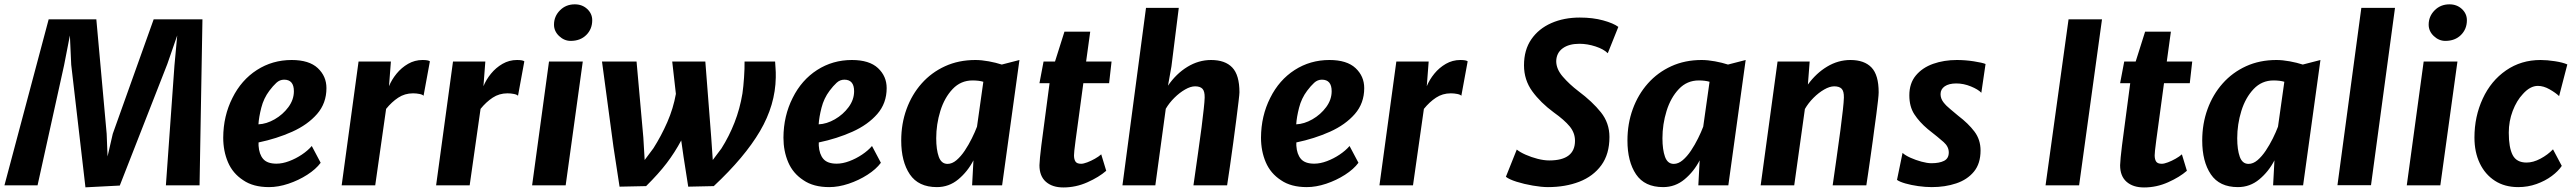

<svg xmlns="http://www.w3.org/2000/svg" viewBox="-24 -834 11577 864"><path d="M360.5 9 296.5 -542.5 290.5 -674.5 264.5 -541 145 0H-4L195 -747H409.5L456 -232L460 -130L483.5 -232L667.5 -747H887L874 0H722.5L761 -539L773.5 -674.5L729 -546L515 1Z M1186.5 8Q1115.5 8 1070.5 -23Q1023.5 -53.5 1002 -103.8Q980.5 -154 980.5 -214.5Q981 -312.5 1022 -393.5Q1062 -474 1132 -519Q1202 -564 1288.5 -564Q1367 -564 1406 -527.5Q1445 -491 1445 -437.5Q1445 -369.5 1402.8 -321Q1360.5 -272.5 1290.8 -241.2Q1221 -210 1139.5 -193V-178.5Q1142 -140 1160.2 -118.8Q1178.5 -97.5 1220 -97.5Q1247 -97.5 1277 -108.8Q1307 -120 1334.2 -138.2Q1361.5 -156.5 1379 -177L1419 -101.5Q1397.5 -72.5 1358.5 -47.5Q1319.5 -22.5 1273.8 -7.2Q1228 8 1186.5 8ZM1139 -274.5Q1175 -276 1212 -297.2Q1249 -318.5 1273.8 -352Q1298.5 -385.5 1298.5 -423.5Q1298.5 -475.5 1254.5 -475.5Q1235 -475.5 1219.8 -461.5Q1204.5 -447.5 1188 -425.5Q1162.5 -391.5 1151.8 -349.2Q1141 -307 1139 -274.5Z M1513.5 0 1589.5 -557H1735L1726.5 -446Q1738.5 -475.5 1760.5 -502.5Q1782.5 -529.5 1812.5 -546.8Q1842.5 -564 1877.5 -564Q1903.5 -564 1910.5 -558L1882 -403Q1877.5 -408.5 1863.5 -411.2Q1849.5 -414 1834.5 -414Q1797.5 -414 1768 -394.5Q1738.5 -375 1713.5 -344L1664.5 0Z M1938.5 0 2014.5 -557H2160L2151.5 -446Q2163.5 -475.5 2185.5 -502.5Q2207.5 -529.5 2237.5 -546.8Q2267.5 -564 2302.5 -564Q2328.5 -564 2335.5 -558L2307 -403Q2302.5 -408.5 2288.5 -411.2Q2274.5 -414 2259.5 -414Q2222.5 -414 2193 -394.5Q2163.5 -375 2138.5 -344L2089.5 0Z M2370.5 0 2446.5 -557H2598.5L2521.5 0ZM2544 -650Q2515 -650 2492 -671.8Q2469 -693.5 2469 -723Q2469 -760.5 2495.8 -787.5Q2522.5 -814.5 2562.5 -814.5Q2596 -814.5 2618.5 -793.5Q2641 -772.5 2641 -743Q2641 -703 2614.2 -676.5Q2587.5 -650 2544 -650Z M2764 6 2736.5 -173.5 2685 -557H2840.5L2871 -215.5L2877 -114L2916.5 -167Q2951.5 -222 2978.8 -284.2Q3006 -346.5 3017.5 -411.5L3001 -557H3150L3176.5 -215.5L3183.5 -114L3222.5 -166Q3257 -220.5 3281.2 -282.2Q3305.5 -344 3317 -413.5Q3321.5 -445 3324.2 -485.5Q3327 -526 3326.5 -557H3464Q3464 -548 3465.8 -529Q3467.5 -510 3467 -485.5Q3465 -361.5 3396 -244Q3327 -126.5 3188 3.5L3073 6L3052 -128.5L3041.5 -202Q3012 -147 2976 -99.8Q2940 -52.5 2883.5 3.5Z M3707.5 8Q3636.5 8 3591.5 -23Q3544.5 -53.5 3523 -103.8Q3501.5 -154 3501.5 -214.5Q3502 -312.5 3543 -393.5Q3583 -474 3653 -519Q3723 -564 3809.5 -564Q3888 -564 3927 -527.5Q3966 -491 3966 -437.5Q3966 -369.5 3923.8 -321Q3881.5 -272.5 3811.8 -241.2Q3742 -210 3660.5 -193V-178.5Q3663 -140 3681.2 -118.8Q3699.5 -97.5 3741 -97.5Q3768 -97.5 3798 -108.8Q3828 -120 3855.2 -138.2Q3882.5 -156.5 3900 -177L3940 -101.5Q3918.5 -72.5 3879.5 -47.5Q3840.5 -22.5 3794.8 -7.2Q3749 8 3707.5 8ZM3660 -274.5Q3696 -276 3733 -297.2Q3770 -318.5 3794.8 -352Q3819.5 -385.5 3819.5 -423.5Q3819.5 -475.5 3775.5 -475.5Q3756 -475.5 3740.8 -461.5Q3725.5 -447.5 3709 -425.5Q3683.5 -391.5 3672.8 -349.2Q3662 -307 3660 -274.5Z M4192 8Q4109 8 4070.2 -49.5Q4031.5 -107 4031.5 -201.5Q4031.5 -277.5 4055.5 -343.2Q4079.5 -409 4123.5 -458.5Q4167.5 -508 4228.8 -536Q4290 -564 4365.5 -564Q4393 -564 4425.5 -558Q4458 -552 4484 -543.5L4563.5 -564L4485.5 0H4350.5L4356.5 -112.5Q4330.5 -62 4288.5 -27Q4246.5 8 4192 8ZM4240 -96.5Q4260.5 -96.5 4280.2 -113.2Q4300 -130 4317.5 -156.2Q4335 -182.5 4349.2 -211.2Q4363.5 -240 4372.5 -264L4401 -466Q4381 -472 4352.5 -472Q4299.5 -472 4263 -433.5Q4226 -394.5 4207.5 -334.5Q4189 -274.5 4189 -212Q4189 -160.5 4200.5 -128.5Q4212 -96.5 4240 -96.5Z M4761 9.5Q4711.5 9.5 4682.5 -16Q4653.5 -41.5 4653.5 -90.5Q4653.5 -98.5 4656 -126Q4658.5 -153.5 4662 -179.5L4699 -459.5H4653.5L4672 -557H4723.5L4766 -691.5H4882L4863.5 -557H4978L4967 -459.5H4851Q4837.5 -358 4829 -296.8Q4820.5 -235.5 4816.2 -203Q4812 -170.5 4810.5 -156.5Q4809 -142.5 4809 -135Q4809 -117.5 4815.5 -107.2Q4822 -97 4841 -97Q4851.5 -97 4868.8 -103.5Q4886 -110 4903.2 -119.8Q4920.5 -129.5 4931.5 -139.5L4954 -65.5Q4921.5 -37 4869.5 -13.8Q4817.5 9.5 4761 9.5Z M5027 0 5133 -798.5H5280.5L5247.5 -535.5L5232 -448.5Q5268.5 -502 5319 -533Q5369.5 -564 5426 -564Q5489 -564 5521.2 -530.2Q5553.5 -496.5 5553.5 -418.5Q5553.5 -411 5549.5 -377.2Q5545.5 -343.5 5539.2 -294.5Q5533 -245.5 5525.5 -191Q5518 -136.5 5510.8 -86Q5503.5 -35.5 5498 0H5346.5Q5358.5 -82 5366.8 -142.8Q5375 -203.5 5383 -260.5Q5389 -310.5 5392.8 -343.5Q5396.5 -376.5 5397 -395Q5397.5 -423.5 5387 -434.5Q5376.5 -445.5 5354 -445.5Q5333.5 -445.5 5308.8 -431.2Q5284 -417 5260.8 -394Q5237.5 -371 5222 -344.5L5175 0Z M5856.5 8Q5785.5 8 5740.5 -23Q5693.5 -53.5 5672 -103.8Q5650.5 -154 5650.5 -214.5Q5651 -312.5 5692 -393.5Q5732 -474 5802 -519Q5872 -564 5958.5 -564Q6037 -564 6076 -527.5Q6115 -491 6115 -437.5Q6115 -369.5 6072.8 -321Q6030.5 -272.5 5960.8 -241.2Q5891 -210 5809.5 -193V-178.5Q5812 -140 5830.2 -118.8Q5848.5 -97.5 5890 -97.5Q5917 -97.5 5947 -108.8Q5977 -120 6004.2 -138.2Q6031.5 -156.5 6049 -177L6089 -101.5Q6067.5 -72.5 6028.5 -47.5Q5989.5 -22.5 5943.8 -7.2Q5898 8 5856.5 8ZM5809 -274.5Q5845 -276 5882 -297.2Q5919 -318.5 5943.8 -352Q5968.5 -385.5 5968.5 -423.5Q5968.5 -475.5 5924.5 -475.5Q5905 -475.5 5889.8 -461.5Q5874.5 -447.5 5858 -425.5Q5832.5 -391.5 5821.8 -349.2Q5811 -307 5809 -274.5Z M6183.5 0 6259.5 -557H6405L6396.5 -446Q6408.5 -475.5 6430.5 -502.5Q6452.5 -529.5 6482.5 -546.8Q6512.5 -564 6547.5 -564Q6573.5 -564 6580.5 -558L6552 -403Q6547.5 -408.5 6533.5 -411.2Q6519.5 -414 6504.5 -414Q6467.5 -414 6438 -394.5Q6408.5 -375 6383.5 -344L6334.5 0Z M6941.5 8Q6913 8 6873.8 1.2Q6834.5 -5.5 6800.5 -16.2Q6766.5 -27 6752.5 -38.5L6801.5 -161Q6816 -149 6841.5 -137.8Q6867 -126.5 6895.5 -119.2Q6924 -112 6947.5 -112Q7063.5 -112 7063.5 -200.5Q7063.5 -236 7039.8 -265Q7016 -294 6967.5 -328.5Q6908.5 -372 6871.2 -423.2Q6834 -474.5 6834 -540Q6834 -609.5 6867 -657.2Q6900 -705 6956.8 -730Q7013.5 -755 7085 -755Q7144 -755 7190.2 -742.2Q7236.5 -729.5 7258.5 -713L7211 -594.5Q7192.5 -613 7155.8 -625Q7119 -637 7083.5 -637Q7036 -637 7008 -616.5Q6980 -596 6979 -559Q6979 -523 7008.8 -488.8Q7038.5 -454.5 7078.5 -424Q7142 -376.5 7180.2 -328.5Q7218.5 -280.5 7218.5 -217.5Q7218.5 -140.5 7182 -90.5Q7145.5 -40.5 7082.8 -16.2Q7020 8 6941.5 8Z M7460 8Q7377 8 7338.2 -49.5Q7299.5 -107 7299.5 -201.5Q7299.5 -277.5 7323.5 -343.2Q7347.5 -409 7391.5 -458.5Q7435.5 -508 7496.8 -536Q7558 -564 7633.5 -564Q7661 -564 7693.5 -558Q7726 -552 7752 -543.5L7831.5 -564L7753.5 0H7618.5L7624.5 -112.5Q7598.5 -62 7556.5 -27Q7514.5 8 7460 8ZM7508 -96.5Q7528.5 -96.5 7548.2 -113.2Q7568 -130 7585.5 -156.2Q7603 -182.5 7617.2 -211.2Q7631.5 -240 7640.5 -264L7669 -466Q7649 -472 7620.5 -472Q7567.5 -472 7531 -433.5Q7494 -394.5 7475.5 -334.5Q7457 -274.5 7457 -212Q7457 -160.5 7468.5 -128.5Q7480 -96.5 7508 -96.5Z M7899 0 7975 -557H8119.5L8111.5 -453.5Q8148.5 -504.5 8198 -534.2Q8247.5 -564 8303 -564Q8365.5 -564 8397.8 -530.2Q8430 -496.5 8430 -418.5Q8430 -407.5 8427 -380.8Q8424 -354 8419.5 -319.5Q8415 -285 8410 -250Q8408.5 -236.5 8404 -204.5Q8399.5 -172.5 8394 -133.2Q8388.5 -94 8383.2 -58Q8378 -22 8374.5 0H8223Q8231.5 -56.5 8240 -119.2Q8248.5 -182 8258 -249.5Q8265 -304 8269 -339.8Q8273 -375.5 8273.5 -395Q8274 -423.5 8263.5 -434.5Q8253 -445.5 8230 -445.5Q8209.5 -445.5 8184.8 -431.2Q8160 -417 8136.8 -393.8Q8113.5 -370.5 8098 -343.5L8050 0Z M8669 8Q8640 8 8608 3.5Q8576 -1 8550 -8.5Q8524 -16 8512.5 -24.5L8537.5 -146Q8550 -134.5 8573.5 -124Q8597 -113.5 8622.8 -106.5Q8648.5 -99.5 8667.5 -99.5Q8703 -99.5 8724.2 -110.2Q8745.5 -121 8745.5 -148Q8745.5 -174 8722.5 -194.5Q8699.5 -215 8651 -253Q8613 -285 8590.5 -319.8Q8568 -354.5 8568 -405Q8568 -459 8597.2 -494.2Q8626.5 -529.5 8675.2 -546.8Q8724 -564 8782 -564Q8820 -564 8858.5 -558Q8897 -552 8911 -546L8892 -416.5Q8878 -431.5 8845.2 -445Q8812.5 -458.5 8779.5 -458.5Q8746 -458.5 8727.2 -445.5Q8708.5 -432.5 8708.5 -410.5Q8708.5 -391 8721.2 -374.2Q8734 -357.5 8752.5 -342.8Q8771 -328 8788 -313Q8833.5 -278.5 8861 -242Q8888.5 -205.5 8888.5 -157Q8888.5 -98 8858.8 -61.8Q8829 -25.5 8779 -8.8Q8729 8 8669 8Z M9181 0 9284.5 -747H9435L9332 0Z M9624 9.5Q9574.5 9.5 9545.5 -16Q9516.5 -41.5 9516.5 -90.5Q9516.5 -98.5 9519 -126Q9521.5 -153.5 9525 -179.5L9562 -459.5H9516.5L9535 -557H9586.5L9629 -691.5H9745L9726.5 -557H9841L9830 -459.5H9714Q9700.5 -358 9692 -296.8Q9683.5 -235.5 9679.2 -203Q9675 -170.5 9673.5 -156.5Q9672 -142.5 9672 -135Q9672 -117.5 9678.5 -107.2Q9685 -97 9704 -97Q9714.5 -97 9731.8 -103.5Q9749 -110 9766.2 -119.8Q9783.5 -129.5 9794.5 -139.5L9817 -65.5Q9784.5 -37 9732.5 -13.8Q9680.5 9.5 9624 9.5Z M10046.5 8Q9963.5 8 9924.8 -49.5Q9886 -107 9886 -201.5Q9886 -277.5 9910 -343.2Q9934 -409 9978 -458.5Q10022 -508 10083.2 -536Q10144.5 -564 10220 -564Q10247.5 -564 10280 -558Q10312.5 -552 10338.5 -543.5L10418 -564L10340 0H10205L10211 -112.5Q10185 -62 10143 -27Q10101 8 10046.5 8ZM10094.5 -96.5Q10115 -96.5 10134.8 -113.2Q10154.5 -130 10172 -156.2Q10189.5 -182.5 10203.8 -211.2Q10218 -240 10227 -264L10255.5 -466Q10235.5 -472 10207 -472Q10154 -472 10117.5 -433.5Q10080.5 -394.5 10062 -334.5Q10043.5 -274.5 10043.5 -212Q10043.5 -160.5 10055 -128.5Q10066.5 -96.5 10094.5 -96.5Z M10494.5 -0.5 10602 -798.5H10753.5L10645.5 -0.5Z M10806.5 0 10882.5 -557H11034.5L10957.5 0ZM10980 -650Q10951 -650 10928 -671.8Q10905 -693.5 10905 -723Q10905 -760.5 10931.8 -787.5Q10958.5 -814.5 10998.5 -814.5Q11032 -814.5 11054.5 -793.5Q11077 -772.5 11077 -743Q11077 -703 11050.2 -676.5Q11023.5 -650 10980 -650Z M11308 8Q11247 8 11203 -20.5Q11159 -49 11135 -99.2Q11111 -149.5 11111 -215Q11111 -310 11148.5 -390.5Q11185.5 -470.5 11253.2 -517.2Q11321 -564 11408.5 -564Q11438 -564 11473.5 -558.5Q11509 -553 11529 -544L11492 -401.5Q11476.5 -416.5 11449.2 -432Q11422 -447.5 11396.5 -447.5Q11361.5 -447.5 11329 -411Q11301 -381.5 11283.2 -335Q11265.5 -288.5 11265.5 -237Q11265.5 -170 11283 -136.2Q11300.5 -102.5 11345.5 -102.5Q11375.5 -102.5 11408.2 -120Q11441 -137.5 11464.5 -162L11504 -87.5Q11488.5 -64 11459 -42Q11429.5 -20 11390.5 -6Q11351.5 8 11308 8Z"/></svg>

Font: Merriweather Sans Italic
Style: Bold
Weight: 700
Italic angle: -7.5°
Designer: Eben Sorkin
Foundry: Eben Sorkin
Version: Version 1.008; ttfautohint (v1.7.19-72a1) -l 8 -r 50 -G 200 